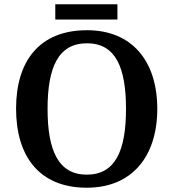

<svg xmlns="http://www.w3.org/2000/svg" viewBox="-20 -866 810 896"><path d="M238 -775H528V-846H238ZM385 10C597 10 714 -137 714 -358C714 -580 597 -725 386 -725C163 -725 55 -580 55 -359C55 -137 163 10 385 10ZM385 -51C252 -51 202 -164 202 -358C202 -552 252 -664 386 -664C519 -664 568 -552 568 -358C568 -164 519 -51 385 -51Z"/></svg>

Font: Noto Serif SemiBold
Style: Regular
Weight: 600
Designer: Monotype Design Team
Foundry: Monotype Imaging Inc.
Version: Version 2.013